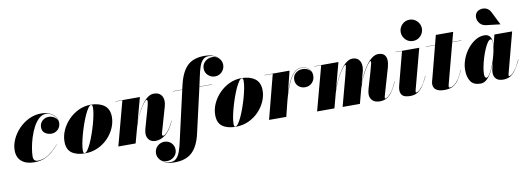

<svg xmlns="http://www.w3.org/2000/svg" viewBox="-72 -1232 5400 1964"><g transform="rotate(-10 2628.0 -250.0)"><path d="M454.5 -129.5Q427.5 -97 392 -64.8Q356.5 -32.5 309 -11.2Q261.5 10 198.5 10Q115 10 67.5 -30Q20 -70 20 -144.5Q20 -201 46 -258.5Q72 -316 117.8 -363.8Q163.5 -411.5 223.5 -440.8Q283.5 -470 351.5 -470Q400 -470 437.5 -453.2Q475 -436.5 496.2 -408Q517.5 -379.5 517.5 -345Q517.5 -303.5 489.5 -275.8Q461.5 -248 421 -248Q383.5 -248 355 -268.5Q326.5 -289 326.5 -330Q326.5 -369.5 354.2 -396Q382 -422.5 423.5 -422.5Q450.5 -422.5 476.8 -407.2Q503 -392 512.5 -367Q506 -394.5 487 -415Q468 -435.5 444.5 -446.8Q421 -458 401 -458Q359.5 -458 326 -427.2Q292.5 -396.5 267 -347.8Q241.5 -299 224.2 -243.5Q207 -188 198.5 -137Q190 -86 190 -51.5Q190 -24 202.5 -12Q215 0 235 0Q280.5 0 320.5 -19.8Q360.5 -39.5 393.8 -69.5Q427 -99.5 453 -131Z M726 10Q639 10 588.2 -26Q537.5 -62 537.5 -144.5Q537.5 -204.5 563.8 -262.5Q590 -320.5 635.5 -367.2Q681 -414 740.2 -442Q799.5 -470 865.5 -470Q952.5 -470 1005.8 -431.2Q1059 -392.5 1059 -310Q1059 -252 1034 -195.2Q1009 -138.5 964 -92Q919 -45.5 858.2 -17.8Q797.5 10 726 10ZM721 7.5Q734.5 7.5 751.8 -16.8Q769 -41 787.5 -81.2Q806 -121.5 823.2 -170.5Q840.5 -219.5 854.5 -269.5Q868.5 -319.5 876.8 -363.5Q885 -407.5 885 -437.5Q885 -467.5 870.5 -467.5Q857 -467.5 839.8 -443.2Q822.5 -419 804 -378.8Q785.5 -338.5 768.2 -289.5Q751 -240.5 737 -190.5Q723 -140.5 714.8 -96.5Q706.5 -52.5 706.5 -22.5Q706.5 7.5 721 7.5Z M1194 -457.5H1121.5V-460H1376.5L1306 -201.5Q1324 -251.5 1347.5 -299.2Q1371 -347 1398.8 -385.5Q1426.5 -424 1457.8 -446.8Q1489 -469.5 1522 -469.5Q1579.5 -469.5 1604.5 -428.2Q1629.5 -387 1610 -319.5L1536.5 -63.5Q1535.5 -59.5 1534.2 -53.2Q1533 -47 1533 -43.5Q1533 -28.5 1543 -28.5Q1561 -28.5 1592 -64.8Q1623 -101 1652 -165L1654.5 -164.5Q1613 -70 1563 -30Q1513 10 1457.5 10Q1414.5 10 1391 -16.2Q1367.5 -42.5 1367.5 -82Q1367.5 -93.5 1370.5 -109Q1373.5 -124.5 1377 -137L1431 -327.5Q1447.5 -386 1447 -403Q1446.5 -420 1438.5 -420Q1429.5 -420 1404.2 -388.2Q1379 -356.5 1348.5 -297.5Q1318 -238.5 1293.5 -156L1251 0H1071.5Z M1721 -460H1816.5L1828.5 -511.5Q1859 -639.5 1921.2 -699.8Q1983.5 -760 2099.5 -760Q2181 -760 2227 -723.5Q2273 -687 2273 -638.5Q2273 -594.5 2242.8 -564.2Q2212.5 -534 2171 -534Q2130 -534 2099.5 -562.5Q2069 -591 2069 -633.5Q2069 -676.5 2100.8 -705.2Q2132.5 -734 2177 -734Q2211.5 -734 2239 -709.5Q2221.5 -727.5 2195.5 -738.5Q2169.5 -749.5 2139 -749.5Q2102.5 -749.5 2079.8 -725.8Q2057 -702 2043 -661Q2029 -620 2018.2 -568Q2007.5 -516 1994.5 -460H2126.5V-457.5H1994Q1993 -453 1992 -448.5L1887 11.5Q1858 139 1793.5 199.5Q1729 260 1612 260Q1558 260 1519.2 243Q1480.5 226 1459.5 198.2Q1438.5 170.5 1438.5 138.5Q1438.5 92.5 1469.8 63.2Q1501 34 1540.5 34Q1585.5 34 1614 62.8Q1642.5 91.5 1642.5 133.5Q1642.5 176.5 1610.8 205.2Q1579 234 1534.5 234Q1501 234 1474 211Q1491.5 228.5 1517 239Q1542.5 249.5 1572.5 249.5Q1610 249.5 1633.5 224.5Q1657 199.5 1672 156.8Q1687 114 1698.5 60Q1710 6 1723.5 -51.5L1816 -457.5H1721Z M2291.5 10Q2204.5 10 2153.8 -26Q2103 -62 2103 -144.5Q2103 -204.5 2129.2 -262.5Q2155.5 -320.5 2201 -367.2Q2246.5 -414 2305.8 -442Q2365 -470 2431 -470Q2518 -470 2571.2 -431.2Q2624.5 -392.5 2624.5 -310Q2624.5 -252 2599.5 -195.2Q2574.5 -138.5 2529.5 -92Q2484.5 -45.5 2423.8 -17.8Q2363 10 2291.5 10ZM2286.5 7.5Q2300 7.5 2317.2 -16.8Q2334.5 -41 2353 -81.2Q2371.5 -121.5 2388.8 -170.5Q2406 -219.5 2420 -269.5Q2434 -319.5 2442.2 -363.5Q2450.5 -407.5 2450.5 -437.5Q2450.5 -467.5 2436 -467.5Q2422.5 -467.5 2405.2 -443.2Q2388 -419 2369.5 -378.8Q2351 -338.5 2333.8 -289.5Q2316.5 -240.5 2302.5 -190.5Q2288.5 -140.5 2280.2 -96.5Q2272 -52.5 2272 -22.5Q2272 7.5 2286.5 7.5Z M2756 -457.5H2672V-460H2931L2876 -240Q2893.5 -295 2918 -348Q2942.5 -401 2976 -435.2Q3009.5 -469.5 3053.5 -469.5Q3099 -469.5 3130 -442.2Q3161 -415 3161 -368.5Q3161 -324.5 3132 -294.8Q3103 -265 3059.5 -265Q3018.5 -265 2990 -291.2Q2961.5 -317.5 2961.5 -358.5Q2961.5 -401 2991.2 -426.8Q3021 -452.5 3061 -452.5Q3091.5 -452.5 3116.2 -440.2Q3141 -428 3152 -404.5Q3141.5 -434 3115 -450.5Q3088.5 -467 3053.5 -467Q3013.5 -467 2982.2 -437Q2951 -407 2927.2 -360Q2903.5 -313 2886 -260.5Q2868.5 -208 2856.5 -162.5L2816 0H2637Z M3580.5 0H3401L3483.5 -308Q3498 -367.5 3504.2 -393Q3510.5 -418.5 3504 -418.5Q3495.5 -418.5 3478 -397.8Q3460.5 -377 3438.5 -340.5Q3416.5 -304 3395 -256.2Q3373.5 -208.5 3357 -154L3316 0H3136L3259 -457.5H3188.5V-460H3438.5L3366.5 -189.5Q3384 -240 3408.2 -289.8Q3432.5 -339.5 3461 -380.2Q3489.5 -421 3521 -445.2Q3552.5 -469.5 3585 -469.5Q3623.5 -469.5 3645.2 -448.8Q3667 -428 3672.2 -393.8Q3677.5 -359.5 3666.5 -319.5L3633 -195.5Q3651 -247 3675.2 -295.8Q3699.5 -344.5 3728.2 -383.8Q3757 -423 3788.5 -446.2Q3820 -469.5 3852.5 -469.5Q3895 -469.5 3915 -448.8Q3935 -428 3937 -394Q3939 -360 3927.5 -319.5L3847.5 -44Q3845.5 -36 3843.5 -27Q3841.5 -18 3841.5 -14.5Q3841.5 -8 3846.5 -8Q3850 -8 3867.2 -17Q3884.5 -26 3911 -59.2Q3937.5 -92.5 3968.5 -165L3971 -164.5Q3930.5 -70 3889.5 -30Q3848.5 10 3789.5 10Q3736 10 3710.5 -16.2Q3685 -42.5 3685 -82Q3685 -93 3688 -108.8Q3691 -124.5 3694.5 -137L3744.5 -308Q3761.5 -366.5 3766 -389.5Q3770.5 -412.5 3764.5 -412.5Q3753.5 -412.5 3727.5 -377.2Q3701.5 -342 3672 -282.8Q3642.5 -223.5 3621 -151Z M4119 -650Q4119 -679 4133.2 -704Q4147.5 -729 4172.2 -744.5Q4197 -760 4228.5 -760Q4260 -760 4285 -744.5Q4310 -729 4324.5 -704Q4339 -679 4339 -650Q4339 -621 4324.5 -595.8Q4310 -570.5 4285 -555Q4260 -539.5 4228.5 -539.5Q4197 -539.5 4172.2 -555Q4147.5 -570.5 4133.2 -595.8Q4119 -621 4119 -650ZM4291 -164.5Q4266 -111.5 4240.5 -72.2Q4215 -33 4182.8 -11.5Q4150.5 10 4104.5 10Q4047 10 4024.5 -10.5Q4002 -31 4002 -67Q4002 -85.5 4006.2 -103.5Q4010.5 -121.5 4012.5 -129.5L4098.5 -457.5H4031.5V-460H4278L4165.5 -36.5Q4163.5 -29 4163.5 -22Q4163.5 -14 4170.5 -14Q4174 -14 4189.8 -22.5Q4205.5 -31 4230.8 -62.8Q4256 -94.5 4288.5 -165Z M4658.5 -163Q4632 -102.5 4606 -64.2Q4580 -26 4545.8 -8Q4511.5 10 4460.5 10Q4414.5 10 4389 -1.5Q4363.5 -13 4353.5 -31Q4343.5 -49 4343.5 -68.5Q4343.5 -84 4348.5 -102Q4353.5 -120 4357.5 -135L4441.5 -457.5H4345.5V-460H4442L4468 -560H4648L4621.5 -460H4715.5V-457.5H4620.5L4510.5 -42Q4509 -36.5 4507.5 -30Q4506 -23.5 4506 -16.5Q4506 -4.5 4516.5 -4.5Q4520.5 -4.5 4533.8 -7.8Q4547 -11 4566.2 -25.2Q4585.5 -39.5 4608.5 -72.2Q4631.5 -105 4656 -163.5Z M4992.5 -569Q4952.5 -574 4930.2 -599Q4908 -624 4904.5 -655.2Q4901 -686.5 4917.5 -710.5Q4931 -730 4960.2 -738.2Q4989.5 -746.5 5020.5 -735.8Q5051.5 -725 5070 -688L5137.5 -553L5136.5 -552ZM5032 -375.5Q5032 -362 5028.5 -337.5L5058.5 -460H5243L5131 -36.5Q5129 -28.5 5129 -22Q5129 -14 5135.5 -14Q5139.5 -14 5155.2 -22.5Q5171 -31 5196 -62.8Q5221 -94.5 5253.5 -165L5256.5 -164.5Q5231 -111.5 5205.5 -72.2Q5180 -33 5147.8 -11.5Q5115.5 10 5070 10Q5018.5 10 4995.2 -14.2Q4972 -38.5 4972 -76Q4972 -88.5 4973.2 -96.8Q4974.5 -105 4975.5 -110L4990.5 -179.5Q4974.5 -131.5 4951.5 -88Q4928.5 -44.5 4899 -17.2Q4869.5 10 4833 10Q4762 10 4731.2 -34.8Q4700.5 -79.5 4700.5 -152.5Q4700.5 -210 4721.8 -266.2Q4743 -322.5 4779.2 -368.5Q4815.5 -414.5 4860.8 -442.2Q4906 -470 4954 -470Q4996 -470 5014 -442.5Q5032 -415 5032 -375.5ZM5029.5 -378.5Q5029.5 -418 5012 -418Q4997 -418 4979.5 -393.5Q4962 -369 4945 -329.2Q4928 -289.5 4914 -243.5Q4900 -197.5 4891.5 -154Q4883 -110.5 4883 -79Q4883 -62 4887.5 -50.5Q4892 -39 4903 -39Q4916.5 -39 4933 -62.8Q4949.5 -86.5 4966.5 -125.2Q4983.5 -164 4997.8 -209.8Q5012 -255.5 5020.8 -300Q5029.5 -344.5 5029.5 -378.5Z"/></g></svg>

Font: Bodoni* 72pt Fatface
Style: Italic
Weight: 900
Italic angle: -13°
Version: Version 2.3